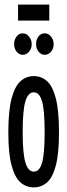

<svg xmlns="http://www.w3.org/2000/svg" viewBox="-20 -802 290 830"><path d="M126 8Q93 8 68.5 -13.5Q44 -35 30 -87Q16 -139 16 -229Q16 -323 30 -376Q44 -429 68.5 -451Q93 -473 126 -473Q159 -473 183.5 -451Q208 -429 221.5 -376Q235 -323 235 -229Q235 -139 221.5 -87Q208 -35 183.5 -13.5Q159 8 126 8ZM126 -60Q151 -60 162 -99Q173 -138 173 -230Q173 -327 161.5 -365Q150 -403 126 -403Q102 -403 90 -365Q78 -327 78 -230Q78 -138 90 -99Q102 -60 126 -60ZM78 -565Q63 -565 52 -578.5Q41 -592 41 -611Q41 -631 52 -644.5Q63 -658 78 -658Q94 -658 105.5 -644Q117 -630 117 -611Q117 -592 105.5 -578.5Q94 -565 78 -565ZM173 -565Q158 -565 147 -578.5Q136 -592 136 -611Q136 -631 146.5 -644.5Q157 -658 173 -658Q189 -658 200.5 -644Q212 -630 212 -611Q212 -592 200.5 -578.5Q189 -565 173 -565ZM58 -713V-782H193V-713Z"/></svg>

Font: Inconsolata UltraCondensed SemiBold
Style: Regular
Weight: 600
Width: 1
Monospace: yes
Designer: Raph Levien, Cyreal, Brenton Simpson
Foundry: Raph Levien, Cyreal, Google
Version: Version 3.001; ttfautohint (v1.8.2.53-6de2)